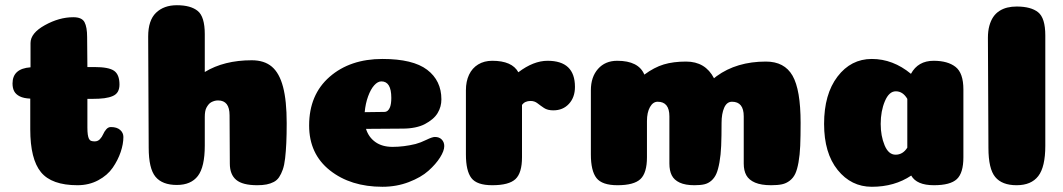

<svg xmlns="http://www.w3.org/2000/svg" viewBox="-20 -710 4073 736"><path d="M96 -214V-332Q71 -333 56 -340.5Q41 -348 34.5 -360Q28 -372 28 -390Q28 -447 97 -452V-545Q97 -583 152 -613.5Q207 -644 261 -644Q294 -644 304 -625Q314 -606 314 -568L315 -453H342Q397 -453 417.5 -438.5Q438 -424 438 -386Q438 -370 432 -359Q426 -348 412.5 -342Q399 -336 380 -333.5Q361 -331 333 -331H315V-221Q315 -205 316.5 -194.5Q318 -184 321 -178Q324 -172 329.5 -170Q335 -168 343 -168Q355 -168 363 -176.5Q371 -185 375.5 -195.5Q380 -206 387.5 -214.5Q395 -223 405 -223Q428 -223 440.5 -212Q453 -201 453 -185Q453 -158 442.5 -127Q432 -96 412 -67Q392 -38 356.5 -19Q321 0 277 0Q178 0 137 -50Q96 -100 96 -214Z M860 -268Q860 -325 816 -325Q808 -325 801.5 -323Q795 -321 789.5 -318Q784 -315 779.5 -309.5Q775 -304 771.5 -297.5Q768 -291 766.5 -282Q765 -273 765 -262V-152Q765 -70 738.5 -35.5Q712 -1 658 -1Q602 -1 576 -32.5Q550 -64 550 -144L548 -570Q548 -632 578 -661Q608 -690 658 -690Q711 -690 738 -668Q765 -646 765 -579V-434Q839 -479 945 -479Q993 -479 1022 -454.5Q1051 -430 1065 -377Q1079 -324 1079 -238Q1079 -194 1077.5 -162Q1076 -130 1073 -103.5Q1070 -77 1064 -60Q1058 -43 1050 -31Q1042 -19 1029.5 -12.5Q1017 -6 1002 -3Q987 0 966 0Q910 0 885.5 -20.5Q861 -41 861 -83Z M1446 6Q1324 6 1244.5 -57Q1165 -120 1165 -229Q1165 -347 1243.5 -415.5Q1322 -484 1446 -484Q1563 -484 1617.5 -442.5Q1672 -401 1672 -329Q1672 -315 1668.5 -302Q1665 -289 1657.5 -276.5Q1650 -264 1637.5 -253.5Q1625 -243 1609 -234.5Q1593 -226 1571 -221.5Q1549 -217 1524 -217L1383 -216Q1393 -184 1419 -165.5Q1445 -147 1485 -147Q1528 -147 1573 -158Q1592 -163 1614.5 -174Q1637 -185 1647 -185Q1664 -185 1673.5 -175Q1683 -165 1683 -150Q1683 -132 1667 -106.5Q1651 -81 1622.5 -55.5Q1594 -30 1547 -12Q1500 6 1446 6ZM1378 -280Q1447 -281 1453 -281Q1468 -281 1475 -299Q1480 -312 1480 -335Q1480 -398 1442 -398Q1428 -398 1414.5 -383Q1401 -368 1391 -340.5Q1381 -313 1378 -280Z M1981 -107Q1981 -47 1956 -23.5Q1931 0 1867 0Q1808 0 1787 -27.5Q1766 -55 1766 -118V-364Q1766 -398 1778 -423.5Q1790 -449 1813 -463Q1836 -477 1867 -477Q1943 -477 1967 -433Q2025 -477 2079 -477Q2184 -477 2184 -377Q2184 -337 2161 -312Q2138 -287 2101 -287Q2079 -287 2065.5 -296Q2052 -305 2040.5 -314Q2029 -323 2014 -323Q1992 -323 1981 -308Z M2831 -264Q2831 -320 2786 -320Q2766 -320 2756 -297Q2746 -274 2746 -239Q2746 -186 2744.5 -151Q2743 -116 2738 -88Q2733 -60 2726 -44Q2719 -28 2707 -17.5Q2695 -7 2680 -3.5Q2665 0 2642 0Q2607 0 2585.5 -10Q2564 -20 2555 -38Q2546 -56 2546 -83V-264Q2546 -320 2501 -320Q2483 -320 2471.5 -299.5Q2460 -279 2460 -246V-107Q2460 -47 2435 -23.5Q2410 0 2347 0Q2288 0 2266.5 -27.5Q2245 -55 2245 -118V-364Q2245 -415 2272.5 -446Q2300 -477 2346 -477Q2428 -477 2450 -424Q2488 -452 2524.5 -463Q2561 -474 2610 -474Q2684 -474 2717 -410Q2722 -414 2727 -418Q2804 -474 2916 -474Q2987 -474 3018 -420Q3049 -366 3049 -239Q3049 -186 3047.5 -151Q3046 -116 3041 -88Q3036 -60 3028.5 -44Q3021 -28 3007.5 -17.5Q2994 -7 2977.5 -3.5Q2961 0 2936 0Q2898 0 2874.5 -10Q2851 -20 2841 -38Q2831 -56 2831 -83Z M3322 6Q3243 6 3191 -58.5Q3139 -123 3139 -235Q3139 -349 3190.5 -416.5Q3242 -484 3322 -484Q3403 -484 3472 -427Q3499 -477 3559 -477Q3613 -477 3643 -453.5Q3673 -430 3673 -367V-107Q3673 -47 3648 -23.5Q3623 0 3560 0Q3494 0 3473 -37Q3409 6 3322 6ZM3458 -331Q3441 -360 3414 -360Q3388 -360 3372 -322Q3356 -284 3356 -235Q3356 -189 3371 -153Q3386 -117 3413 -117Q3441 -117 3458 -144Z M3987 -151Q3987 -70 3960 -35Q3933 0 3877 0Q3821 0 3795 -31.5Q3769 -63 3769 -143L3767 -565Q3767 -591 3772.5 -611Q3778 -631 3787.5 -645Q3797 -659 3811 -668Q3825 -677 3841.5 -681Q3858 -685 3877 -685Q3932 -685 3959.5 -663Q3987 -641 3987 -574Z"/></svg>

Font: Coiny
Style: Regular
Weight: 400
Version: Version 001.001